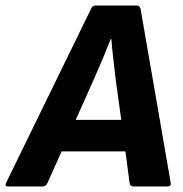

<svg xmlns="http://www.w3.org/2000/svg" viewBox="-52 -675 663 695"><path d="M-23 0Q-36 0 -30 -13L277 -642Q283 -655 292 -655H443Q454 -655 457 -642L566 -13Q568 0 554 0H430Q419 0 417 -13L402 -127H171L120 -13Q114 0 103 0ZM286 -384 222 -241H387L367 -385Q363 -421 358.5 -459Q354 -497 351 -534H349Q334 -496 318.5 -459Q303 -422 286 -384Z"/></svg>

Font: Sofia Sans ExtraBold
Style: Italic
Weight: 800
Italic angle: -9°
Designer: Botio Nikoltchev, Ani Petrova
Foundry: lettersoup
Version: Version 4.100; ttfautohint (v1.8.4.7-5d5b)